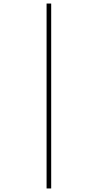

<svg xmlns="http://www.w3.org/2000/svg" viewBox="-20 -871 552 1084"><path d="M243 193V-851H269V193Z"/></svg>

Font: Noto Sans Tamil UI ExtraCondensed Thin
Style: Regular
Weight: 100
Width: 2
Designer: Jelle Bosma - Monotype Design Team
Foundry: Monotype Imaging Inc.
Version: Version 2.004; ttfautohint (v1.8.4.7-5d5b)